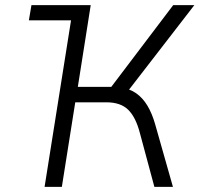

<svg xmlns="http://www.w3.org/2000/svg" viewBox="-20 -725 774 745"><path d="M92 -646 102 -705H332L322 -646ZM153 0 265 -705H332L282 -388H428L399 -371L652 -705H734L469 -362L448 -385Q483 -381 508.5 -363Q534 -345 552 -315Q570 -285 582 -243L651 0H579L523 -208Q507 -270 477.5 -299Q448 -328 393 -328H272L220 0Z"/></svg>

Font: Nunito Sans 7pt SemiCondensed Light
Style: Italic
Weight: 300
Width: 4
Italic angle: -9°
Designer: Vernon Adams
Foundry: Vernon Adams
Version: Version 3.101;gftools[0.9.27]